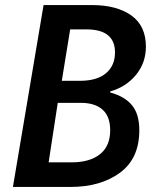

<svg xmlns="http://www.w3.org/2000/svg" viewBox="-20 -738 619 758"><path d="M152 -718H343Q441 -718 498.5 -677Q556 -636 556 -554Q556 -490 517 -442.5Q478 -395 415 -377V-373Q473 -357 501.5 -322Q530 -287 530 -224Q530 -112 453.5 -56Q377 0 259 0H31ZM434 -531Q434 -622 321 -622H257L224 -419H296Q363 -419 398.5 -449Q434 -479 434 -531ZM415 -224Q415 -278 385 -305Q355 -332 299 -332H208L172 -97H262Q334 -97 374.5 -129Q415 -161 415 -224Z"/></svg>

Font: Nebula Sans Semibold
Style: Regular
Weight: 600
Italic angle: -9°
Designer: Paul D. Hunt for Adobe (as Source Sans)
Foundry: Nebula Entertainment & Broadcasting LLC
Version: Version 1.010